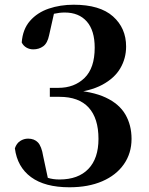

<svg xmlns="http://www.w3.org/2000/svg" viewBox="-20 -777 633 813"><path d="M274 16Q170 16 111.5 -27Q53 -70 43 -149Q50 -170 65.5 -180Q81 -190 99 -190Q125 -190 140.5 -174Q156 -158 163 -115L185 -12L138 -43Q161 -31 182.5 -24Q204 -17 232 -17Q311 -17 354 -61.5Q397 -106 397 -189Q397 -276 355.5 -321.5Q314 -367 232 -367H191V-405H227Q295 -405 338 -447Q381 -489 381 -575Q381 -648 347.5 -686Q314 -724 254 -724Q232 -724 207.5 -718.5Q183 -713 154 -700L210 -726L188 -628Q181 -594 163 -581Q145 -568 121 -568Q105 -568 92 -575.5Q79 -583 72 -597Q76 -653 107 -688.5Q138 -724 186.5 -740.5Q235 -757 292 -757Q403 -757 458.5 -707.5Q514 -658 514 -580Q514 -530 489.5 -488Q465 -446 413 -418Q361 -390 275 -382V-396Q370 -391 427.5 -364Q485 -337 511 -292Q537 -247 537 -189Q537 -128 504.5 -81.5Q472 -35 413 -9.5Q354 16 274 16Z"/></svg>

Font: Noto Serif JP ExtraLight
Style: Bold
Weight: 700
Version: Version 2.003-H1;hotconv 1.1.1;makeotfexe 2.6.0